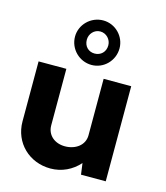

<svg xmlns="http://www.w3.org/2000/svg" viewBox="-117 -876 842 975"><g transform="rotate(15 304.0 -388.0)"><path d="M305 -552C369 -552 421 -605 421 -670C421 -733 369 -786 305 -786C240 -786 187 -733 187 -670C187 -605 240 -552 305 -552ZM305 -728C337 -728 362 -701 362 -670C362 -635 337 -612 305 -612C273 -612 249 -635 249 -670C249 -701 273 -728 305 -728ZM528 -500H383V-203C383 -151 337 -118 281 -118C228 -118 187 -151 187 -203V-500H41V-185C41 -72 128 10 239 10C299 10 352 -16 390 -59L398 0H528Z"/></g></svg>

Font: Oakes Bold
Style: Regular
Weight: 700
Designer: Samuel Oakes
Foundry: Samuel Oakes
Version: Version 1.003;PS 001.003;hotconv 1.0.88;makeotf.lib2.5.64775